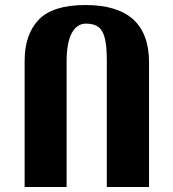

<svg xmlns="http://www.w3.org/2000/svg" viewBox="-20 -744 690 764"><path d="M78 -501Q78 -607 134 -665.5Q190 -724 320 -724Q573 -724 573 -496V0H405V-504Q405 -561 397 -592.5Q389 -624 371 -637Q353 -650 322 -650Q286 -650 265.5 -612Q245 -574 245 -497V0H78Z"/></svg>

Font: Noto Serif Georgian Black Cond
Style: Regular
Weight: 900
Width: 3
Designer: Monotype Design team
Foundry: Monotype Imaging Inc.
Version: Version 1.000